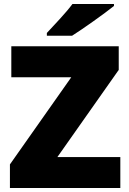

<svg xmlns="http://www.w3.org/2000/svg" viewBox="-20 -947 651 967"><path d="M554 -917V-927H345C312 -882 250 -818 216 -781V-767H343C397 -801 507 -879 554 -917ZM586 0V-156H269L578 -595V-714H37V-558H339L30 -119V0Z"/></svg>

Font: Noto Sans Arabic UI Bk
Style: Regular
Weight: 900
Designer: Monotype Design Team, Nadine Chahine and Nizar Qandah
Foundry: Monotype Imaging Inc.
Version: Version 2.010